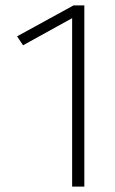

<svg xmlns="http://www.w3.org/2000/svg" viewBox="-20 -688 423 708"><path d="M246 0V-621L65 -521L43 -554L251 -668H291V0Z"/></svg>

Font: Gantari ExtraLight
Style: Regular
Weight: 250
Designer: Anugrah Pasau
Foundry: Lafontype
Version: Version 1.000